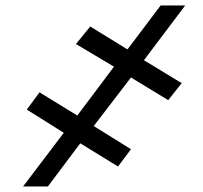

<svg xmlns="http://www.w3.org/2000/svg" viewBox="-20 -675 736 695"><path d="M454.1 -394.5 319.3 -218.8 454.1 -134.8 407.2 -72.3 270.5 -156.2 153.3 0H63.5L210.9 -194.3L77.1 -278.3L123 -340.8L259.8 -256.8L392.6 -433.6L254.9 -515.6L306.6 -579.1L441.4 -496.1L561.5 -655.3H650.4L501 -457L637.7 -374L588.9 -312.5Z"/></svg>

Font: Inter 18pt Black
Style: Italic
Weight: 900
Italic angle: -9.3988°
Designer: Rasmus Andersson
Foundry: rsms
Version: Version 4.001;git-66647c0bb